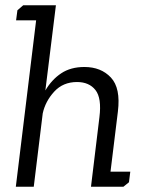

<svg xmlns="http://www.w3.org/2000/svg" viewBox="-20 -708 545 728"><path d="M46 -669 68 -688H192L152 -365Q176 -406 212 -430Q248 -454 300 -454Q363 -454 400.5 -414Q438 -374 427 -285L399 -57H474L469 -17L448 0H325L357 -264Q366 -336 342 -366.5Q318 -397 272 -397Q219 -397 185.5 -360.5Q152 -324 142 -278L108 0H40L117 -631H41Z"/></svg>

Font: Zilla Slab Regular
Style: Italic
Weight: 400
Italic angle: -6°
Designer: Typotheque.com
Foundry: Typotheque type foundry
Version: Version 1.1; 2017; ttfautohint (v1.6)